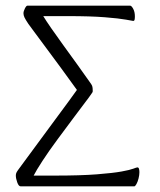

<svg xmlns="http://www.w3.org/2000/svg" viewBox="-20 -659 567 679"><path d="M53 0Q46 0 41 -14Q36 -28 36 -38Q36 -43 37.5 -47Q39 -51 44 -58Q57 -76 79 -105.5Q101 -135 126.5 -170Q152 -205 177 -238.5Q202 -272 222 -299.5Q242 -327 252 -341Q224 -380 195 -419.5Q166 -459 141 -492.5Q116 -526 99.5 -548.5Q83 -571 80 -575Q70 -590 66.5 -597.5Q63 -605 63 -612Q63 -619 68 -629Q73 -639 77 -639H440Q445 -639 451 -628Q457 -617 457 -601Q457 -594 456 -589.5Q455 -585 451 -585Q450 -585 425.5 -589.5Q401 -594 350.5 -598Q300 -602 221 -602H133Q142 -587 161 -559.5Q180 -532 204 -499Q228 -466 252.5 -432Q277 -398 298 -368Q304 -360 306 -355Q308 -350 308 -336Q308 -333 303.5 -327.5Q299 -322 294 -314Q272 -285 242.5 -245.5Q213 -206 183 -165.5Q153 -125 130.5 -90.5Q108 -56 99 -38H172Q265 -38 322.5 -42.5Q380 -47 410 -52.5Q440 -58 451.5 -62.5Q463 -67 466 -67Q470 -67 471.5 -62Q473 -57 473 -50Q473 -40 470 -28Q467 -16 462.5 -8Q458 0 455 0Z"/></svg>

Font: Briem Hand Thin
Style: Regular
Weight: 100
Designer: Gunnlaugur SE Briem, Eben Sorkin
Foundry: Sorkin Type Co.
Version: Version 1.003